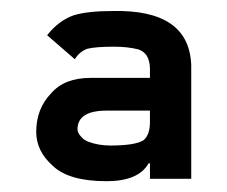

<svg xmlns="http://www.w3.org/2000/svg" viewBox="-20 -737 417 352"><path d="M254.9 -409.2V-437.5H252.4Q233.9 -404.8 175.3 -404.8Q106 -404.8 76.7 -433.1Q46.4 -460 46.4 -495.1Q46.4 -537.6 73.7 -565.9Q98.1 -594.2 146 -594.2H254.9V-612.3Q253.9 -640.1 233.4 -646.5Q214.4 -651.4 189 -651.4Q155.3 -651.4 139.6 -647.5Q125 -641.6 117.2 -628.4L66.4 -672.4Q87.4 -699.2 115.2 -709Q141.1 -716.8 186 -716.8Q327.1 -720.2 330.6 -617.2V-409.2ZM254.9 -515.6V-534.2H177.2Q122.6 -534.7 122.1 -500.5Q122.1 -493.2 128.4 -486.8Q133.3 -480.5 142.1 -477.1Q160.6 -470.2 182.1 -470.2Q228 -470.2 243.2 -480Q255.4 -490.2 254.9 -515.6Z"/></svg>

Font: Alte DIN 1451 Mittelschrift
Style: Regular
Weight: 400
Designer: Peter Wiegel
Foundry: Peter Wiegel
Version: Version 1.002 September 20, 2019